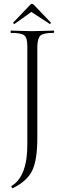

<svg xmlns="http://www.w3.org/2000/svg" viewBox="-20 -784 327 998"><path d="M56 -660Q54 -658 50 -662Q47 -665 49 -667L137 -759Q146 -769 156 -759L244 -667Q245 -666 244 -663.5Q243 -661 241.5 -660Q240 -659 238 -660L143 -722ZM47 194Q44 195 40.5 189.5Q37 184 41 182Q124 131 122 -40V-544Q122 -587 106.5 -600Q91 -613 37 -613Q35 -613 35 -619Q35 -625 37 -625Q51 -625 87.5 -623.5Q124 -622 146 -622Q171 -622 208.5 -623.5Q246 -625 258 -625Q262 -625 261.5 -619Q261 -613 258 -613Q206 -613 190.5 -599.5Q175 -586 174 -542V-67Q174 49 147 103.5Q120 158 47 194Z"/></svg>

Font: Cormorant Upright Light
Style: Regular
Weight: 300
Designer: Christian Thalmann (Catharsis Fonts)
Foundry: Catharsis Fonts
Version: Version 3.302;PS 003.302;hotconv 1.0.88;makeotf.lib2.5.64775